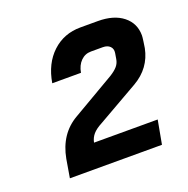

<svg xmlns="http://www.w3.org/2000/svg" viewBox="-85 -786 566 578"><g transform="rotate(-20 198.0 -497.0)"><path d="M55 -348Q69 -423 128 -457L265 -537Q281 -547 289 -556.5Q297 -566 299 -579L302 -597Q304 -610 296 -618Q288 -626 273 -626H235Q216 -626 202.5 -612.5Q189 -599 185 -576H93Q103 -636 140 -670.5Q177 -705 230 -705H286Q337 -705 366.5 -681.5Q396 -658 396 -619Q396 -614 394 -600L391 -580Q379 -520 324 -488L191 -412Q172 -402 162.5 -391Q153 -380 150 -365H354L340 -289H45Z"/></g></svg>

Font: Bai Jamjuree SemiBold
Style: Italic
Weight: 600
Italic angle: -10°
Version: Version 1.000; ttfautohint (v1.6)